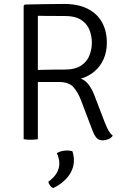

<svg xmlns="http://www.w3.org/2000/svg" viewBox="-20 -706 631 974"><path d="M522 -489Q522 -444 506 -407.2Q490 -370.5 460.5 -344.8Q431 -319 390 -307Q412.5 -299.5 429.5 -276.8Q446.5 -254 457 -227L510 -89Q523 -55.5 531.5 -41.5Q540 -27.5 552 -18Q544.5 -5.5 529.2 0.2Q514 6 502 6Q480.5 6 469.8 -6.5Q459 -19 450 -42L391 -197Q376 -237 353 -263.5Q330 -290 279 -290H142V-350Q165.5 -351 194.2 -351.8Q223 -352.5 252 -352.8Q281 -353 306 -353Q362 -353 392.2 -373.8Q422.5 -394.5 434.2 -425.8Q446 -457 446 -489Q446 -522 434.2 -553.2Q422.5 -584.5 392.2 -604.8Q362 -625 306 -625Q289 -625 264.8 -625Q240.5 -625 215.5 -625.2Q190.5 -625.5 172 -626V0Q164.5 1.5 155 2.2Q145.5 3 135 3Q125.5 3 116.2 2.2Q107 1.5 100 0V-677L106 -683Q158 -684 208.5 -685Q259 -686 306 -686Q375.5 -686 423.8 -662Q472 -638 497 -593.8Q522 -549.5 522 -489ZM347 61Q350 67.5 352.5 80.8Q355 94 355 106Q355 151 326.5 188.2Q298 225.5 250 248Q241 245 234.2 235.8Q227.5 226.5 225 216Q281 176 281 123Q281 109.5 277.2 95.5Q273.5 81.5 268 71Q290 57.5 320.5 57.5Q336 57.5 347 61Z"/></svg>

Font: Signika Negative Light
Style: Regular
Weight: 300
Designer: Anna Giedry
Foundry: Anna Giedry
Version: Version 2.001